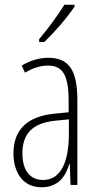

<svg xmlns="http://www.w3.org/2000/svg" viewBox="-20 -784 416 814"><path d="M296 -756V-764H253C221 -713 190 -671 146 -618V-606H168C207 -643 265 -709 296 -756ZM184 -539C147 -539 106 -527 72 -506L86 -476C123 -498 156 -506 182 -506C245 -506 271 -468 271 -356V-308L210 -302C100 -291 37 -238 37 -133C37 -59 73 10 156 10C228 10 259 -38 274 -89H276L279 0H308V-359C308 -487 272 -539 184 -539ZM212 -272 272 -278V-218C272 -100 240 -21 162 -21C108 -21 75 -61 75 -134C75 -218 119 -262 212 -272Z"/></svg>

Font: Noto Sans ExtraCondensed ExtraLight
Style: Regular
Weight: 200
Width: 2
Designer: Monotype Design Team
Foundry: Monotype Imaging Inc.
Version: Version 2.013